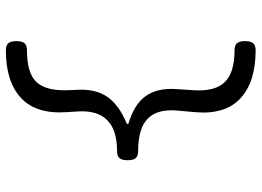

<svg xmlns="http://www.w3.org/2000/svg" viewBox="-136 -574 873 640"><g transform="rotate(-90 300.0 -253.5)"><path d="M246.6 -468.3 249 -432.1Q257.8 -299.3 117.2 -299.3Q100.6 -299.3 93.5 -291.3Q86.4 -283.2 86.4 -264.2Q86.4 -245.1 93.5 -237.1Q100.6 -229 117.2 -229Q193.4 -229 225.6 -196.5Q257.8 -164.1 252 -99.1L246.6 -39.1Q237.8 61 292.5 111.8Q347.2 162.6 452.6 162.6Q469.2 162.6 476.3 154.5Q483.4 146.5 483.4 127.4Q483.4 108.4 476.3 100.3Q469.2 92.3 452.6 92.3Q378.4 92.3 346.7 59.6Q314.9 26.9 319.8 -44.9L323.7 -104Q327.6 -164.6 300.5 -203.4Q273.4 -242.2 207.5 -261.7V-266.6Q269.5 -292 296.6 -330.3Q323.7 -368.7 321.3 -427.2L319.8 -462.4Q316.9 -535.6 346.7 -567.6Q376.5 -599.6 452.6 -599.6Q469.2 -599.6 476.3 -607.7Q483.4 -615.7 483.4 -634.8Q483.4 -653.8 476.3 -661.9Q469.2 -669.9 452.6 -669.9Q348.1 -669.9 293.9 -619.4Q239.7 -568.8 246.6 -468.3Z"/></g></svg>

Font: Courier Prime Code
Style: Regular
Weight: 400
Designer: Alan Dague-Greene
Foundry: Quote-Unquote Apps
Version: Version 3.18